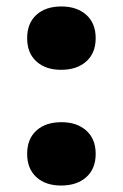

<svg xmlns="http://www.w3.org/2000/svg" viewBox="-20 -559 379 594"><path d="M169 15Q121 15 92.5 -11Q64 -37 64 -83Q64 -129 92.5 -155Q121 -181 170 -181Q218 -181 247 -155Q276 -129 276 -83Q276 -37 247 -11Q218 15 169 15ZM169 -343Q121 -343 92.5 -369Q64 -395 64 -441Q64 -487 92.5 -513Q121 -539 170 -539Q218 -539 247 -513Q276 -487 276 -441Q276 -395 247 -369Q218 -343 169 -343Z"/></svg>

Font: Roboto Serif SemiCondensed
Style: Bold
Weight: 700
Width: 4
Designer: Greg Gazdowicz
Foundry: Commercial Type
Version: Version 1.007